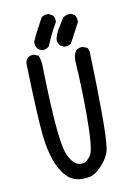

<svg xmlns="http://www.w3.org/2000/svg" viewBox="-93 -902 686 968"><g transform="rotate(-10 250.0 -418.0)"><path d="M249 6Q201 6 170 -26Q107 -90 90 -245Q80 -337 72 -616Q77 -653 113 -653Q118 -653 139 -644Q150 -618 150 -588Q150 -558 154 -451Q164 -188 191 -129Q218 -70 256 -70Q261 -70 272.5 -72Q284 -74 305 -101Q326 -128 326 -308Q326 -447 317 -585V-591Q317 -617 331 -638Q345 -649 362 -649Q367 -649 388 -640Q397 -628 397 -611V-604Q403 -427 403 -280Q403 -133 389.5 -99.5Q376 -66 345.5 -35Q315 -4 290 2Q271 6 249 6ZM280 -666H274L255 -676Q244 -689 242 -707Q248 -736 263 -760.5Q278 -785 294 -811Q310 -824 330 -824H335L354 -814Q364 -801 364 -783V-777Q317 -687 310 -676Q298 -666 280 -666ZM168 -668Q129 -673 129 -715Q142 -749 188 -832Q201 -842 219 -842H225L244 -832Q255 -820 255 -802V-797Q222 -741 197 -680Q184 -670 168 -668Z"/></g></svg>

Font: Xiaolai Mono SC
Style: Regular
Weight: 400
Monospace: yes
Designer: LXGW / Nozomi Seto
Version: Version 3.113;September 30, 2024